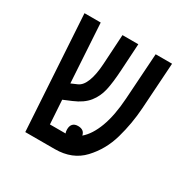

<svg xmlns="http://www.w3.org/2000/svg" viewBox="-139 -746 879 882"><g transform="rotate(30 300.0 -304.5)"><path d="M65.5 -609H151.5L170.5 -297L203 -311Q226.5 -321.5 240.2 -357.2Q254 -393 257.5 -450L267 -609H351L342.5 -467.5Q338.5 -399 329.2 -357.8Q320 -316.5 294.8 -284.8Q269.5 -253 219.5 -232L175.5 -213.5L183.5 -87H259.5H266.5Q263 -94.5 263 -107Q263 -125.5 272.2 -135.5Q281.5 -145.5 299.5 -145.5Q332.5 -145.5 338 -117Q374.5 -148 397.8 -210.5Q421 -273 427 -365L443 -609H530L514 -363.5Q508.5 -280 485.5 -199Q462.5 -118 407.2 -59Q352 0 259.5 0H103Z"/></g></svg>

Font: JuliaMono
Style: Regular
Weight: 400
Monospace: yes
Designer: cormullion
Foundry: corm
Version: Version 0.055; ttfautohint (v1.8.4)